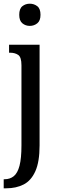

<svg xmlns="http://www.w3.org/2000/svg" viewBox="-26 -778 312 1038"><path d="M135 -638Q112 -638 95 -652Q78 -666 78 -698Q78 -731 95 -744.5Q112 -758 135 -758Q158 -758 175.5 -744.5Q193 -731 193 -698Q193 -666 175.5 -652Q158 -638 135 -638ZM-6 240V191H-1Q28 191 48.5 174.5Q69 158 79.5 118Q90 78 90 8V-425Q90 -469 72.5 -481Q55 -493 29 -493H23V-536H188V8Q188 97 165 148Q142 199 101.5 219.5Q61 240 8 240Z"/></svg>

Font: Noto Serif ExtraCondensed Medium
Style: Regular
Weight: 500
Width: 2
Designer: Monotype Design Team
Foundry: Monotype Imaging Inc.
Version: Version 2.015